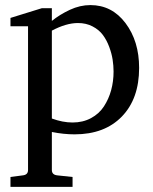

<svg xmlns="http://www.w3.org/2000/svg" viewBox="-20 -514 599 752"><path d="M424.8 -233.9Q424.8 -256.8 421.1 -280.5Q417.5 -304.2 407.7 -330.6Q397.9 -356.9 382.8 -377.2Q367.7 -397.5 342.5 -410.6Q317.4 -423.8 285.2 -423.8Q239.3 -423.8 183.1 -394V-49.8Q225.6 -34.2 264.2 -34.2Q304.7 -34.2 336.4 -51.3Q368.2 -68.4 387 -97.2Q405.8 -126 415.3 -160.6Q424.8 -195.3 424.8 -233.9ZM183.1 -432.1Q213.9 -457 253.7 -475.6Q293.5 -494.1 334 -494.1Q418.5 -494.1 471.7 -423.3Q524.9 -352.5 524.9 -248Q524.9 -127.4 457.3 -57.6Q389.6 12.2 272 12.2Q229.5 12.2 183.1 2.9V151.9Q183.1 170.9 205.1 172.9L264.2 179.2V217.8H21V179.2L68.8 172.9Q89.8 170.9 89.8 151.9V-411.1H21V-443.8L144 -481.9H183.1Z"/></svg>

Font: TAML ThiruValluvar
Style: Regular
Weight: 400
Version: Version 0.271; dev 7ad24fM